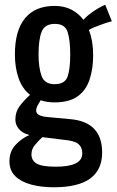

<svg xmlns="http://www.w3.org/2000/svg" viewBox="-20 -611 493 812"><path d="M207 181Q154 181 111.5 169.5Q69 158 44.5 134Q20 110 20 71Q20 30 45 2.5Q70 -25 104 -40Q74 -48 59.5 -66Q45 -84 45 -105Q45 -137 61.5 -160Q78 -183 107 -210Q74 -236 58.5 -280.5Q43 -325 43 -381Q43 -482 86 -534Q129 -586 211 -586Q252 -586 282.5 -570Q313 -554 333 -527Q344 -541 370 -559.5Q396 -578 425 -591L453 -521Q440 -518 419.5 -511Q399 -504 380.5 -496.5Q362 -489 356 -484Q374 -438 374 -378Q374 -319 358.5 -273.5Q343 -228 307.5 -203Q272 -178 211 -178Q178 -178 152 -187Q146 -178 139.5 -166Q133 -154 133 -143Q133 -120 181 -116L278 -107Q412 -95 412 34Q412 107 361.5 144Q311 181 207 181ZM211 -255Q255 -255 266 -287.5Q277 -320 277 -381Q277 -441 266 -475.5Q255 -510 212 -510Q169 -510 156 -476.5Q143 -443 143 -381Q143 -326 155.5 -290.5Q168 -255 211 -255ZM113 42Q113 68 135.5 81Q158 94 216 94Q328 94 328 38Q328 12 311.5 -2Q295 -16 248 -20L159 -31Q141 -14 127 3Q113 20 113 42Z"/></svg>

Font: Oswald
Style: Regular
Weight: 400
Designer: Vernon Adams
Foundry: Vernon Adams
Version: Version 4.103; ttfautohint (v1.8.3)